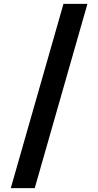

<svg xmlns="http://www.w3.org/2000/svg" viewBox="-20 -801 510 998"><path d="M36 177 310 -781H434.5L160.5 177Z"/></svg>

Font: Merriweather Sans
Style: Bold
Weight: 700
Designer: Eben Sorkin
Foundry: Eben Sorkin
Version: Version 1.008; ttfautohint (v1.7.19-72a1) -l 8 -r 50 -G 200 